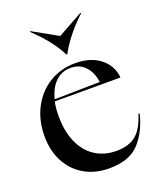

<svg xmlns="http://www.w3.org/2000/svg" viewBox="-140 -832 778 934"><g transform="rotate(-20 248.5 -364.5)"><path d="M20 -239Q20 -322 54.5 -387Q89 -452 148.5 -487.5Q208 -523 281 -523Q361 -523 410.5 -483.5Q460 -444 465 -382H125Q118 -351 118 -308Q118 -229 143.5 -171.5Q169 -114 216 -83.5Q263 -53 325 -53Q392 -53 429 -85Q466 -117 487 -187L493 -185Q471 -96 419.5 -40.5Q368 15 264 15Q192 15 137 -16.5Q82 -48 51 -105.5Q20 -163 20 -239ZM363 -396Q356 -448 327 -478.5Q298 -509 253 -509Q206 -509 174 -478Q142 -447 128 -392ZM389 -744 392 -741Q352 -705 317 -661Q282 -617 261 -577H256Q238 -615 204 -658Q170 -701 127 -741L130 -744L259 -672Z"/></g></svg>

Font: Nyght Serif
Style: Regular
Weight: 400
Designer: Maksym Kobuzan
Version: Version 0.410;July 4, 2025;FontCreator 15.0.0.2958 64-bit